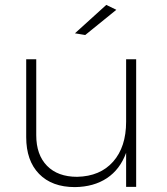

<svg xmlns="http://www.w3.org/2000/svg" viewBox="-20 -763 681 784"><path d="M414 -743 455 -723 328 -620 286 -627ZM536 -521V0H495V-139Q470 -71 416.5 -35.5Q363 0 286 1Q192 1 139.5 -53Q87 -107 87 -203V-521H128V-211Q128 -131 172 -86Q216 -41 295 -41Q389 -43 442 -103Q495 -163 495 -266V-521Z"/></svg>

Font: TypoPRO Montserrat
Style: Regular
Weight: 275
Designer: Julieta Ulanovsky
Foundry: Julieta Ulanovsky
Version: Version 6.001